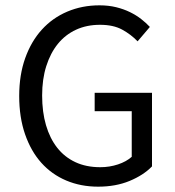

<svg xmlns="http://www.w3.org/2000/svg" viewBox="-20 -688 657 720"><path d="M348 12Q283 12 228.5 -11Q174 -34 135 -77.5Q96 -121 74 -184.5Q52 -248 52 -328Q52 -407 74.5 -470Q97 -533 137 -577Q177 -621 232.5 -644.5Q288 -668 353 -668Q387 -668 415.5 -661Q444 -654 467.5 -642.5Q491 -631 509.5 -616.5Q528 -602 542 -587L496 -533Q471 -559 438 -577Q405 -595 355 -595Q305 -595 265 -576.5Q225 -558 197 -523.5Q169 -489 153.5 -440Q138 -391 138 -330Q138 -268 152.5 -218.5Q167 -169 194.5 -134Q222 -99 262.5 -80Q303 -61 356 -61Q391 -61 422.5 -71.5Q454 -82 474 -100V-271H335V-340H550V-64Q518 -31 466 -9.5Q414 12 348 12Z"/></svg>

Font: Pinyin1712
Style: Regular
Weight: 400
Version: Version 1